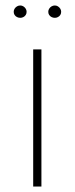

<svg xmlns="http://www.w3.org/2000/svg" viewBox="-20 -680 273 700"><path d="M131 -500V0H101V-500ZM54 -615Q47.5 -615 42 -617.8Q36.5 -620.5 33.2 -625.5Q30 -630.5 30 -637Q30 -643 33.2 -648.2Q36.5 -653.5 42 -656.8Q47.5 -660 54 -660Q60 -660 65.2 -656.8Q70.5 -653.5 73.8 -648.2Q77 -643 77 -637Q77 -630.5 73.8 -625.5Q70.5 -620.5 65.2 -617.8Q60 -615 54 -615ZM180 -615Q173.5 -615 168 -617.8Q162.5 -620.5 159.2 -625.5Q156 -630.5 156 -637Q156 -643 159.2 -648.2Q162.5 -653.5 168 -656.8Q173.5 -660 180 -660Q186 -660 191.2 -656.8Q196.5 -653.5 199.8 -648.2Q203 -643 203 -637Q203 -630.5 199.8 -625.5Q196.5 -620.5 191.2 -617.8Q186 -615 180 -615Z"/></svg>

Font: Urbanist
Style: Regular
Weight: 400
Designer: Corey Hu
Foundry: Corey Hu
Version: Version 1.2; befe77262ef67d88f1d94aa3d2e49ef1327b4483